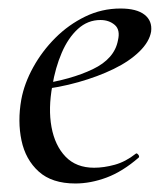

<svg xmlns="http://www.w3.org/2000/svg" viewBox="-20 -419 387 451"><path d="M157 12Q102 12 71 -16Q40 -44 30.5 -89Q21 -134 30 -185Q37 -223 58 -261Q79 -299 110 -330Q141 -361 180 -380Q219 -399 263 -399Q301 -399 319.5 -384.5Q338 -370 335 -345Q331 -321 307.5 -298Q284 -275 247 -257Q210 -239 164 -226Q118 -213 70 -208L72 -221Q147 -232 198 -256.5Q249 -281 257 -324Q263 -349 249.5 -360.5Q236 -372 216 -372Q186 -372 163 -351Q140 -330 125 -295Q110 -260 103 -218Q93 -164 101 -120.5Q109 -77 134 -51Q159 -25 201 -25Q224 -25 249.5 -32Q275 -39 299 -58Q301 -60 304.5 -56Q308 -52 306 -49Q268 -16 230.5 -2Q193 12 157 12Z"/></svg>

Font: Cormorant Infant Light Medium
Style: Italic
Weight: 500
Italic angle: -10°
Version: Version 4.001